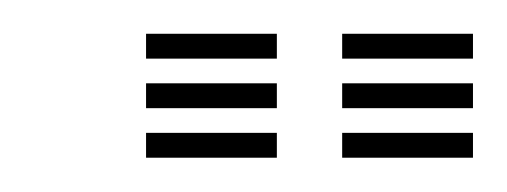

<svg xmlns="http://www.w3.org/2000/svg" viewBox="-20 -737 296 112"><path d="M179.6 -702.8V-717.3H255.9V-702.8ZM65.2 -645V-659.5H141.5V-645ZM65.2 -673.9V-688.4H141.5V-673.9ZM65.2 -702.8V-717.3H141.5V-702.8ZM179.6 -645V-659.5H255.9V-645ZM179.6 -673.9V-688.4H255.9V-673.9Z"/></svg>

Font: Big Shoulders Inline Text SC Thin
Style: Regular
Weight: 100
Designer: Patric King
Foundry: XO Type Co
Version: Version 2.002